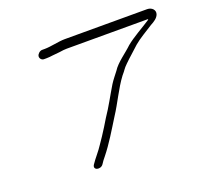

<svg xmlns="http://www.w3.org/2000/svg" viewBox="-95 -584 792 737"><g transform="rotate(-20 301.0 -215.5)"><path d="M135.5 -426H146.5C155.5 -426 163.6 -427 170.8 -428L201.3 -431C213.6 -433 223.7 -434 231.7 -434H564.7C563.6 -433 562.4 -432 561.1 -430C530.9 -410 489.5 -388 461.8 -365C438.2 -342 399.2 -317 381.8 -289C372.9 -277 359.3 -261 350 -246C326.9 -208 306.8 -169 282.1 -133L263.2 -102C252.5 -85 235.2 -58 225 -44C210.9 -21.8 191.7 -1.8 178 19C163.7 40 197.5 48.6 209.4 29C214.7 20.4 220 13.7 227.2 5C259.5 -35 287 -82 315.1 -127C344.1 -171 366.2 -222 397.8 -264C413.7 -282 412.1 -285 428.7 -301C447.7 -320 470.7 -339 489.5 -357C509.2 -374 543.4 -394 566.8 -409C582 -417 595.5 -426 600.5 -439C607.2 -456 592.6 -471 573.6 -471H236.6C211.6 -471 177.2 -462 152.2 -462H141.2C132.2 -462 121.7 -453 120.3 -444C118.9 -435 126.5 -426 135.5 -426Z"/></g></svg>

Font: CiSf OpenHand
Style: SquObl
Weight: 400
Foundry: Cannot Into Space Fonts
Version: Version 0.7892